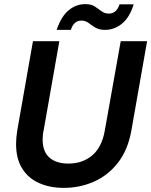

<svg xmlns="http://www.w3.org/2000/svg" viewBox="-20 -900 734 932"><path d="M289 12Q223 12 170.5 -11Q118 -34 88 -81.5Q58 -129 58 -201Q58 -232 64 -268L140 -700H268L192 -268Q189 -256 188 -244.5Q187 -233 187 -223Q187 -164 220 -135Q253 -106 312 -106Q381 -106 428 -146Q475 -186 489 -268L566 -700H694L618 -268Q601 -172 552.5 -110Q504 -48 435.5 -18Q367 12 289 12ZM255 -755Q277 -820 313 -850Q349 -880 394 -880Q423 -880 440.5 -868.5Q458 -857 473 -845.5Q488 -834 509 -834Q526 -834 539.5 -845Q553 -856 560 -879H629Q609 -815 572 -785Q535 -755 490 -755Q461 -755 443 -766Q425 -777 410 -788.5Q395 -800 375 -800Q338 -800 324 -755Z"/></svg>

Font: DeepMind Sans
Style: Bold Italic
Weight: 700
Italic angle: -10°
Designer: Jonny Pinhorn / Modifications: Colophon Foundry
Foundry: Colophon Foundry
Version: Version 1.002; ttfautohint (v1.8.2)